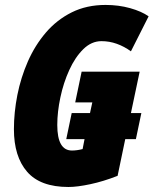

<svg xmlns="http://www.w3.org/2000/svg" viewBox="-20 -744 619 774"><path d="M255.9 9.8Q142.6 9.8 89.4 -51.5Q36.1 -112.8 36.1 -223.1Q36.1 -290.5 50 -361.1Q64 -431.6 92.5 -496.6Q121.1 -561.5 165 -612.8Q209 -664.1 269 -694.1Q329.1 -724.1 405.8 -724.1Q458 -724.1 504.4 -711.2Q550.8 -698.2 579.1 -678.2L507.8 -537.1Q481 -556.6 450.9 -567.4Q420.9 -578.1 389.2 -578.1Q348.6 -578.1 315.7 -545.7Q282.7 -513.2 259.3 -461.7Q235.8 -410.2 223.4 -351.3Q210.9 -292.5 210.9 -240.2Q210.9 -137.2 270 -137.2Q290.5 -137.2 313 -143.1L320.8 -183.1H247.1L269 -288.1H342.8L352.1 -331.1H283.2L309.1 -455.1H543L507.8 -288.1H549.8L527.8 -183.1H484.9L454.1 -35.2Q397 -12.7 344.2 -1.5Q291.5 9.8 255.9 9.8Z"/></svg>

Font: Open Sans Condensed ExtraBold
Style: Italic
Weight: 800
Width: 3
Italic angle: -12°
Designer: Monotype Design Team
Foundry: Monotype Imaging Inc.
Version: Version 3.003; ttfautohint (v1.8.4)